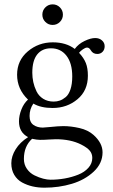

<svg xmlns="http://www.w3.org/2000/svg" viewBox="-20 -639 525 894"><path d="M191.2 -536.9Q177.2 -550.8 177.2 -570.8Q177.2 -590.8 191.2 -604.7Q205.1 -618.7 225.1 -618.7Q245.1 -618.7 259 -604.7Q272.9 -590.8 272.9 -570.8Q272.9 -550.8 259 -536.9Q245.1 -522.9 225.1 -522.9Q205.1 -522.9 191.2 -536.9ZM316.4 -283.2Q316.4 -344.7 289.6 -379.4Q262.7 -414.1 217.3 -414.1Q176.3 -414.1 153.3 -385.5Q130.4 -356.9 130.4 -300.3Q130.4 -278.3 135 -256.8Q139.6 -235.4 149.9 -213.9Q160.2 -192.4 180.9 -179.2Q201.7 -166 230 -166Q245.1 -166 258.5 -170.7Q272 -175.3 285.9 -186.8Q299.8 -198.2 308.1 -222.9Q316.4 -247.6 316.4 -283.2ZM129.4 7.3Q91.3 42 91.3 101.1Q91.3 127.4 105.5 147.5Q119.6 167.5 140.9 177.7Q162.1 188 181.2 192.9Q200.2 197.8 215.3 197.8Q249 197.8 282 191.9Q314.9 186 344.2 174.3Q373.5 162.6 391.6 142.3Q409.7 122.1 409.7 96.2Q409.7 76.7 397.9 62.5Q386.2 48.3 357.4 33.7Q308.6 9.3 240.2 9.3Q228 9.3 207 10.7Q185.5 12.2 166.5 12.2Q152.3 12.2 129.4 7.3ZM433.1 -387.7Q412.6 -387.7 402.8 -404.8Q395.5 -417.5 385.7 -417.5Q377.4 -417.5 366 -409.4Q354.5 -401.4 348.1 -393.1Q370.1 -369.6 379.6 -345.7Q389.2 -321.8 389.2 -286.6Q389.2 -217.3 340.6 -176.8Q292 -136.2 225.1 -136.2Q169.9 -136.2 135.3 -156.7Q117.7 -130.9 117.7 -99.1Q117.7 -69.8 135.7 -57.4Q153.8 -44.9 179.2 -44.9Q187 -44.9 210.4 -47.4Q252.9 -51.8 274.9 -51.8Q310.5 -51.8 350.1 -42.7Q389.6 -33.7 415.5 -10.7Q457.5 26.9 457.5 70.3Q457.5 121.6 416.3 160.2Q375 198.7 314.7 216.8Q254.4 234.9 187 234.9Q157.7 234.9 131.8 229Q106 223.1 83 210.7Q60.1 198.2 46.4 175.3Q32.7 152.3 32.7 121.1Q32.7 88.4 53 55.9Q73.2 23.4 110.8 -0.5Q68.4 -22.5 68.4 -73.7Q68.4 -100.6 79.6 -129.2Q90.8 -157.7 110.4 -175.3Q59.6 -224.1 59.6 -291Q59.6 -357.4 109.4 -399.7Q159.2 -441.9 225.6 -441.9Q288.1 -441.9 328.1 -411.1Q345.2 -434.6 373.8 -448.2Q402.3 -461.9 423.3 -461.9Q442.4 -461.9 454.8 -450.9Q467.3 -439.9 467.3 -423.8Q467.3 -407.7 457.5 -397.7Q447.8 -387.7 433.1 -387.7Z"/></svg>

Font: Libertinage
Style: l
Weight: 400
Designer: OSP
Foundry: OSP
Version: Version 1.0; 2008; OFL relea